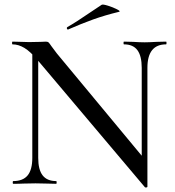

<svg xmlns="http://www.w3.org/2000/svg" viewBox="-20 -808 770 844"><path d="M122 -602 148 -600V-114Q148 -62 167.5 -37Q187 -12 227 -12Q229 -12 229 -6Q229 0 227 0Q201 0 187 -1L136 -2L82 -1Q67 0 38 0Q36 0 36 -6Q36 -12 38 -12Q81 -12 101.5 -37Q122 -62 122 -114ZM617 15 146 -543Q113 -582 87 -597.5Q61 -613 35 -613Q33 -613 33 -619Q33 -625 35 -625L74 -624Q86 -623 108 -623L159 -624Q169 -625 182 -625Q190 -625 194 -621Q198 -617 206 -605L230 -573L620 -103L628 13Q628 15 623.5 16Q619 17 617 15ZM628 13 603 -18V-510Q603 -562 584 -587.5Q565 -613 525 -613Q523 -613 523 -619Q523 -625 525 -625L565 -624Q595 -622 616 -622Q634 -622 668 -624L710 -625Q712 -625 712 -619Q712 -613 710 -613Q628 -613 628 -510ZM279 -678Q275 -678 274 -682.5Q273 -687 276 -689Q312 -709 379 -755Q411 -777 427 -787Q432 -790 454.5 -783Q477 -776 494.5 -767Q512 -758 503 -756Q441 -741 389.5 -722.5Q338 -704 281 -679Z"/></svg>

Font: Cormorant SC Medium
Style: Regular
Weight: 500
Designer: Christian Thalmann (Catharsis Fonts)
Foundry: Catharsis Fonts
Version: Version 4.000